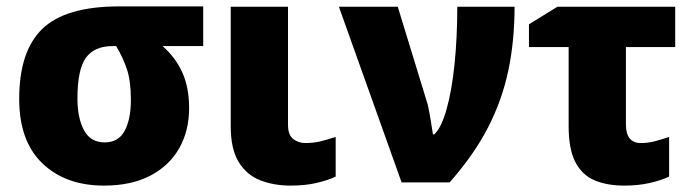

<svg xmlns="http://www.w3.org/2000/svg" viewBox="-20 -570 2160 600"><path d="M571 -232Q571 -162 540.5 -107.5Q510 -53 450.5 -21.5Q391 10 305 10Q185 10 112.5 -59.5Q40 -129 40 -261Q40 -410 112.5 -480Q185 -550 352 -550H615V-426H488Q529 -390 550 -343Q571 -296 571 -232ZM222 -262Q222 -201 242.5 -163Q263 -125 307 -125Q350 -125 369.5 -161Q389 -197 389 -258Q389 -317 376.5 -354Q364 -391 343 -426H332Q275 -426 248.5 -389.5Q222 -353 222 -262Z M880 -549V-180Q880 -148 896.5 -135.5Q913 -123 934 -123Q959 -123 980 -128Q1001 -133 1029 -142V-18Q1003 -6 968 2Q933 10 888 10Q836 10 793.5 -6.5Q751 -23 726 -63.5Q701 -104 701 -176V-549Z M1039 -549H1223L1317 -242Q1321 -224 1325.5 -197Q1330 -170 1333 -150H1337Q1359 -170 1375.5 -228.5Q1392 -287 1400.5 -370Q1409 -453 1409 -549H1588Q1588 -442 1568.5 -349.5Q1549 -257 1505 -171.5Q1461 -86 1385 0H1235Z M2090 -549V-423H1936V-181Q1936 -123 1983 -123Q2005 -123 2026 -128.5Q2047 -134 2071 -142V-18Q2045 -6 2009.5 2Q1974 10 1931 10Q1878 10 1839 -6Q1800 -22 1778.5 -62.5Q1757 -103 1757 -176V-423H1633V-494L1722 -549Z"/></svg>

Font: Noto Sans Disp ExtBd
Style: Regular
Weight: 800
Designer: Monotype Design Team
Foundry: Monotype Imaging Inc.
Version: Version 2.000;GOOG;noto-source:20170915:90ef993387c0; ttfaut